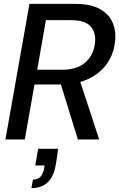

<svg xmlns="http://www.w3.org/2000/svg" viewBox="-20 -720 615 991"><path d="M8 0 132 -700H368Q449 -700 496.5 -673Q544 -646 562.5 -600.5Q581 -555 573 -499Q566 -439 531 -390Q496 -341 436 -312.5Q376 -284 292 -284H158L108 0ZM382 0 286 -311H390L492 0ZM172 -360H302Q377 -360 419.5 -397Q462 -434 470 -495Q477 -550 448.5 -583Q420 -616 346 -616H217ZM142 251 150 207Q175 207 189 192Q203 177 208 148L210 134H162L177 48H280Q277 70 274 92.5Q271 115 266 139Q256 193 225 222Q194 251 142 251Z"/></svg>

Font: DM Sans 36pt Medium
Style: Italic
Weight: 500
Italic angle: -10°
Designer: Colophon Foundry, Jonny Pinhorn
Foundry: Colophon Foundry
Version: Version 4.004;gftools[0.9.30]